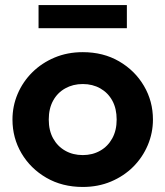

<svg xmlns="http://www.w3.org/2000/svg" viewBox="-20 -727 656 762"><path d="M308.5 15Q227 15 164 -21.5Q101 -58 65.2 -118.8Q29.5 -179.5 29.5 -252.5Q29.5 -306 50 -354.2Q70.5 -402.5 108 -439.8Q145.5 -477 196.5 -498.5Q247.5 -520 308.5 -520Q390 -520 452.8 -483.5Q515.5 -447 551.2 -386.2Q587 -325.5 587 -252.5Q587 -199.5 566.5 -151Q546 -102.5 508.8 -65.2Q471.5 -28 420.5 -6.5Q369.5 15 308.5 15ZM308.5 -111.5Q347 -111.5 377.5 -128.8Q408 -146 425.5 -177.8Q443 -209.5 443 -252.5Q443 -296 425.8 -327.5Q408.5 -359 378 -376.2Q347.5 -393.5 308.5 -393.5Q269.5 -393.5 238.8 -376.2Q208 -359 190.8 -327.5Q173.5 -296 173.5 -252.5Q173.5 -209 191 -177.5Q208.5 -146 239 -128.8Q269.5 -111.5 308.5 -111.5ZM133 -615V-707H483.5V-615Z"/></svg>

Font: Geologica Cursive SemiBold
Style: Regular
Weight: 600
Designer: Sindre Bremnes, Frode Helland
Foundry: Monokrom Skriftforlag AS
Version: Version 1.010;gftools[0.9.28]